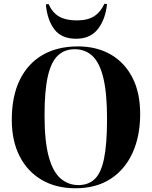

<svg xmlns="http://www.w3.org/2000/svg" viewBox="-20 -992 812 1026"><path d="M383 14Q279 14 202.5 -31Q126 -76 84.5 -158Q43 -240 43 -352Q43 -478 86 -565.5Q129 -653 208 -698.5Q287 -744 396 -744Q496 -744 570.5 -701.5Q645 -659 687 -578.5Q729 -498 729 -383Q729 -264 688 -174.5Q647 -85 570 -35.5Q493 14 383 14ZM399 -3Q452 -3 486 -35Q520 -67 536 -144.5Q552 -222 552 -358Q552 -495 532 -576.5Q512 -658 473.5 -693.5Q435 -729 379 -729Q326 -729 290 -696Q254 -663 236 -586Q218 -509 218 -376Q218 -238 240 -156.5Q262 -75 303 -39Q344 -3 399 -3ZM387 -785Q309 -785 271 -834.5Q233 -884 225 -968L239 -971Q261 -923 297 -903Q333 -883 390 -883Q449 -883 483.5 -905.5Q518 -928 538 -972L552 -970Q543 -887 502.5 -836Q462 -785 387 -785Z"/></svg>

Font: Literata 72pt
Style: Bold
Weight: 700
Designer: Latin by Veronika Burian and Jose Scaglione. Greek by Irene Vlachou. Cyrillic by Vera Evstafieva.
Foundry: TypeTogether
Version: Version 3.002